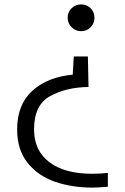

<svg xmlns="http://www.w3.org/2000/svg" viewBox="-20 -533 568 874"><path d="M349 -391Q324 -391 306 -409Q288 -427 288 -452Q288 -478 306 -495.5Q324 -513 349 -513Q375 -513 392.5 -495.5Q410 -478 410 -452Q410 -427 392.5 -409Q375 -391 349 -391ZM401 321Q307 321 229.5 294Q152 267 105 207.5Q58 148 58 56Q58 -58 128 -120.5Q198 -183 311 -193L316 -276H380L383 -137Q283 -136 209 -96Q135 -56 135 56Q135 153 205 205.5Q275 258 399 258Q438 258 471 254V317Q425 321 401 321Z"/></svg>

Font: LINE Seed JP_TTF Regular
Style: Regular
Weight: 400
Designer: LINE & Fontrix & Fontworks
Version: Version 1.002